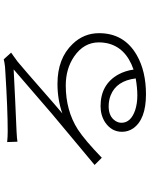

<svg xmlns="http://www.w3.org/2000/svg" viewBox="94 -874 811 1040"><g transform="rotate(-90 500.0 -353.5)"><path d="M503.9 -15.6Q544.9 -15.6 595.7 -24.4Q583 -128.9 503.9 -160.2Q476.6 -170.9 444.3 -170.9Q388.7 -170.9 365.2 -133.8Q355.5 -118.2 355.5 -101.6Q355.5 -50.8 423.8 -27.3Q460 -15.6 503.9 -15.6ZM699.2 -739.3 735.4 -699.2Q729.5 -694.3 714.8 -684.6Q694.3 -669.9 686.5 -664.1Q669.9 -651.4 460 -467.8Q427.7 -440.4 406.2 -421.9Q481.4 -448.2 566.4 -448.2Q704.1 -448.2 782.2 -366.2Q840.8 -305.7 840.8 -222.7Q840.8 -86.9 721.7 -18.6Q634.8 31.2 509.8 31.2Q374 31.2 325.2 -38.1Q306.6 -65.4 306.6 -98.6Q306.6 -155.3 358.4 -190.4Q396.5 -214.8 445.3 -214.8Q563.5 -214.8 617.2 -118.2Q637.7 -80.1 643.6 -36.1Q765.6 -78.1 787.1 -182.6Q791 -203.1 791 -223.6Q791 -305.7 713.9 -358.4Q647.5 -403.3 557.6 -403.3Q421.9 -403.3 319.3 -337.9Q259.8 -298.8 166 -208L127 -247.1Q177.7 -290 297.9 -389.6Q379.9 -458 404.3 -478.5Q438.5 -507.8 644.5 -685.5Q475.6 -676.8 309.6 -669.9Q270.5 -668 252.9 -665L251 -720.7Q279.3 -717.8 309.6 -717.8Q427.7 -717.8 629.9 -730.5Q649.4 -731.4 659.2 -732.4Q685.5 -735.4 699.2 -739.3Z"/></g></svg>

Font: Taipei Sans TC Beta Light
Style: Regular
Weight: 300
Designer: JT Foundry
Foundry: JT Foundry
Version: Version 1.000